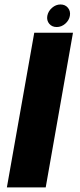

<svg xmlns="http://www.w3.org/2000/svg" viewBox="-20 -818 350 838"><path d="M10 0H179.5L298.5 -675H129.5ZM227.5 -700Q248 -700 264.8 -714.5Q281.5 -729 285 -749Q288.5 -769.5 276.5 -784Q264.5 -798.5 244 -798.5Q224 -798.5 207.2 -784Q190.5 -769.5 186.5 -749Q183 -728.5 195 -714.2Q207 -700 227.5 -700Z"/></svg>

Font: Anybody UltraCondensed Thin
Style: Bold Italic
Weight: 700
Italic angle: -10°
Version: Version 1.111